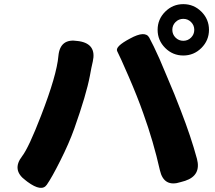

<svg xmlns="http://www.w3.org/2000/svg" viewBox="-20 -876 1040 927"><path d="M113 2 104 -5Q35 -55 87 -122Q119 -164 178 -317Q254 -513 262 -606Q270 -692 355 -678L363 -677Q447 -663 428 -579Q421 -550 414 -510Q397 -420 339 -256Q313 -183 271 -100Q231 -20 206 16Q181 52 113 2ZM853 3Q771 30 752 -54Q721 -192 672 -328Q644 -408 601 -507Q558 -606 546 -628.5Q534 -651 608 -690Q681 -730 700.5 -694.5Q720 -659 750 -592Q767 -553 783 -514L822 -421Q838 -382 853 -342Q902 -216 931 -109Q952 -29 874 -3ZM865 -608Q814 -608 777.5 -644.5Q741 -681 741 -732Q741 -783 777.5 -819.5Q814 -856 865 -856Q916 -856 952.5 -819.5Q989 -783 989 -732Q989 -681 952.5 -644.5Q916 -608 865 -608ZM865 -679Q887 -679 902.5 -694.5Q918 -710 918 -732Q918 -754 902.5 -769.5Q887 -785 865 -785Q843 -785 827.5 -769.5Q812 -754 812 -732Q812 -710 827.5 -694.5Q843 -679 865 -679Z"/></svg>

Font: Resource Han Rounded JP Heavy
Style: Regular
Weight: 900
Designer: Cyano Hao (round all glyphs); Ryoko NISHIZUKA 西塚涼子 (kana, bopomofo & ideographs); Paul D. Hunt (Latin, Greek & Cyrillic)
Foundry: Cyano Hao
Version: 0.990